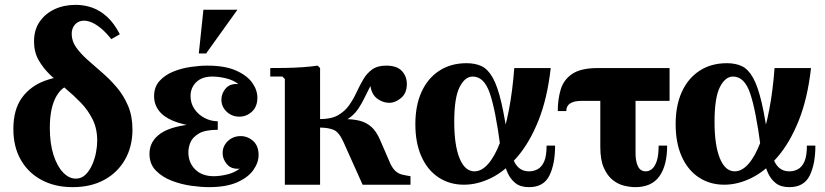

<svg xmlns="http://www.w3.org/2000/svg" viewBox="-20 -760 3396 790"><path d="M275 -621Q275 -591 293 -565.5Q311 -540 339.5 -514.5Q368 -489 400 -461.5Q432 -434 460.5 -400.5Q489 -367 507 -324.5Q525 -282 525 -227Q525 -157 494.5 -103.5Q464 -50 409 -20Q354 10 279 10Q206 10 151 -19.5Q96 -49 65.5 -102.5Q35 -156 35 -229Q35 -309 70 -357.5Q105 -406 165.5 -428Q226 -450 300 -450L295 -415Q243 -415 214 -367.5Q185 -320 185 -234Q185 -170 200 -123Q215 -76 239.5 -50.5Q264 -25 292 -25Q315 -25 331.5 -41Q348 -57 359 -81.5Q370 -106 375 -132.5Q380 -159 380 -181Q380 -231 361 -269Q342 -307 312.5 -337.5Q283 -368 250 -395.5Q217 -423 187.5 -451Q158 -479 139 -512.5Q120 -546 120 -589Q120 -637 143 -670.5Q166 -704 204.5 -722Q243 -740 291 -740Q327 -740 359.5 -728.5Q392 -717 421 -690.5Q450 -664 473 -619L438 -599Q413 -630 392.5 -646Q372 -662 355.5 -668.5Q339 -675 326 -675Q303 -675 289 -659.5Q275 -644 275 -621Z M595 -127Q595 -180 642.5 -212Q690 -244 796 -251L792 -239Q733 -246 693 -262.5Q653 -279 633.5 -305Q614 -331 614 -364Q614 -402 636 -426.5Q658 -451 692 -465Q726 -479 764 -484.5Q802 -490 833 -490Q905 -490 950.5 -470Q996 -450 1017.5 -420Q1039 -390 1039 -358Q1039 -321 1016.5 -300.5Q994 -280 965 -280Q934 -280 912.5 -300.5Q891 -321 891 -350Q891 -376 909 -396.5Q927 -417 961 -414Q939 -431 909 -438Q879 -445 854 -445Q811 -445 787.5 -422Q764 -399 764 -365Q764 -335 780 -311.5Q796 -288 822 -274.5Q848 -261 876 -261V-226Q824 -226 798 -210.5Q772 -195 763.5 -174Q755 -153 755 -134Q755 -91 783 -63Q811 -35 860 -35Q884 -35 914 -42Q944 -49 966 -66Q932 -63 914 -84Q896 -105 896 -130Q896 -159 917.5 -179.5Q939 -200 970 -200Q999 -200 1021.5 -180Q1044 -160 1044 -122Q1044 -91 1022.5 -60.5Q1001 -30 956 -10Q911 10 839 10Q809 10 768 4.5Q727 -1 687.5 -16Q648 -31 621.5 -58Q595 -85 595 -127ZM798 -540 817 -720H957L828 -540Z M1152 0V-435L1142 -445H1092V-480Q1118 -480 1154 -480.5Q1190 -481 1225.5 -483.5Q1261 -486 1287 -490L1297 -480V0ZM1472 0 1394 -174Q1375 -217 1352 -226Q1329 -235 1297 -235V-270H1397Q1433 -270 1460.5 -263Q1488 -256 1508.5 -237.5Q1529 -219 1544 -184L1586 -87Q1596 -66 1608 -55.5Q1620 -45 1635 -41.5Q1650 -38 1669 -35V0ZM1297 -246V-270Q1343 -270 1371 -286Q1399 -302 1416.5 -327Q1434 -352 1447 -380Q1460 -408 1474.5 -433Q1489 -458 1511 -474Q1533 -490 1569 -490Q1613 -490 1633.5 -468Q1654 -446 1654 -414Q1654 -377 1630.5 -357Q1607 -337 1581 -337Q1556 -337 1533 -353.5Q1510 -370 1504 -406Q1491 -381 1480 -358Q1469 -335 1455.5 -314.5Q1442 -294 1422.5 -278.5Q1403 -263 1372.5 -254.5Q1342 -246 1297 -246Z M1889 0Q1830 0 1784.5 -30Q1739 -60 1714 -116Q1689 -172 1689 -249Q1689 -326 1714.5 -382Q1740 -438 1787.5 -469Q1835 -500 1900 -500Q1935 -500 1961 -488Q1987 -476 2007 -441Q2027 -406 2043 -337.5Q2059 -269 2074 -155H2039Q2019 -307 1995.5 -376Q1972 -445 1925 -445Q1893 -445 1871 -401.5Q1849 -358 1849 -259Q1849 -162 1871 -108.5Q1893 -55 1932 -55Q1962 -55 1989 -86Q2016 -117 2037.5 -173.5Q2059 -230 2074 -308Q2089 -386 2096 -480H2246Q2232 -355 2195.5 -264Q2159 -173 2108.5 -114.5Q2058 -56 2001.5 -28Q1945 0 1889 0ZM2157 10Q2122 10 2101.5 -6Q2081 -22 2069.5 -47Q2058 -72 2052 -101Q2046 -130 2039 -155H2074Q2089 -99 2107.5 -77Q2126 -55 2157 -55Q2176 -55 2192.5 -64Q2209 -73 2219 -95.5Q2229 -118 2229 -161H2264Q2264 -85 2240.5 -37.5Q2217 10 2157 10Z M2735 -345H2374Q2310 -345 2310 -303H2275Q2275 -351 2287 -391.5Q2299 -432 2334.5 -456Q2370 -480 2440 -480H2735ZM2595 -390V-129Q2595 -96 2605 -75.5Q2615 -55 2637 -55Q2651 -55 2663 -65Q2675 -75 2682.5 -98Q2690 -121 2690 -161H2725Q2725 -79 2693 -34.5Q2661 10 2594 10Q2573 10 2548 4Q2523 -2 2501 -19.5Q2479 -37 2464.5 -69.5Q2450 -102 2450 -155V-390Z M2960 0Q2901 0 2855.5 -30Q2810 -60 2785 -116Q2760 -172 2760 -249Q2760 -326 2785.5 -382Q2811 -438 2858.5 -469Q2906 -500 2971 -500Q3006 -500 3032 -488Q3058 -476 3078 -441Q3098 -406 3114 -337.5Q3130 -269 3145 -155H3110Q3090 -307 3066.5 -376Q3043 -445 2996 -445Q2964 -445 2942 -401.5Q2920 -358 2920 -259Q2920 -162 2942 -108.5Q2964 -55 3003 -55Q3033 -55 3060 -86Q3087 -117 3108.5 -173.5Q3130 -230 3145 -308Q3160 -386 3167 -480H3317Q3303 -355 3266.5 -264Q3230 -173 3179.5 -114.5Q3129 -56 3072.5 -28Q3016 0 2960 0ZM3228 10Q3193 10 3172.5 -6Q3152 -22 3140.5 -47Q3129 -72 3123 -101Q3117 -130 3110 -155H3145Q3160 -99 3178.5 -77Q3197 -55 3228 -55Q3247 -55 3263.5 -64Q3280 -73 3290 -95.5Q3300 -118 3300 -161H3335Q3335 -85 3311.5 -37.5Q3288 10 3228 10Z"/></svg>

Font: Brygada 1918
Style: Regular
Weight: 400
Designer: Mateusz Machalski | Borys Kosmynka | Przemek Hoffer
Foundry: NIEPODLEGLA 2018
Version: Version 3.006